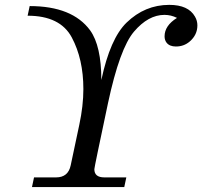

<svg xmlns="http://www.w3.org/2000/svg" viewBox="-20 -757 819 777"><path d="M482.9 0H109.4L117.7 -39.1H207Q255.9 -39.1 266.1 -87.9L300.8 -251.5Q317.4 -329.1 317.4 -396.5Q317.4 -517.6 270.5 -605.5Q223.6 -693.4 91.8 -693.4L100.1 -732.4Q272.5 -732.4 344.7 -634.3Q390.1 -571.3 390.1 -433.1Q425.8 -601.1 492.2 -665.5Q566.4 -737.3 665 -737.3Q742.2 -737.3 769 -689.9Q778.8 -673.3 778.8 -654.3Q778.8 -615.7 747.6 -588.9Q724.1 -568.8 691.9 -568.8Q666.5 -568.8 654.3 -584Q646 -594.7 646 -609.9Q646 -653.3 696.3 -684.6Q671.9 -696.8 645.5 -696.8Q580.1 -696.8 522.2 -628.9Q464.4 -561 417 -339.4Q361.8 -79.6 361.8 -72.3Q361.8 -39.1 402.3 -39.1H491.2Z"/></svg>

Font: Munson
Style: Italic
Weight: 400
Italic angle: -12°
Designer: Paul James MIller
Foundry: High-Logic / Made with FontCreator
Version: Version 2.10;May 5, 2019;FontCreator 11.5.0.2430 64-bit